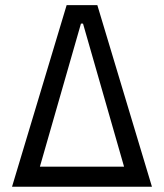

<svg xmlns="http://www.w3.org/2000/svg" viewBox="-20 -713 626 733"><path d="M25.9 0 234.4 -693.4H351.6L560.1 0ZM132.3 -76.7H453.6L296.9 -623H289.1Z"/></svg>

Font: Cascadia Code NF SemiLight
Style: Regular
Weight: 350
Monospace: yes
Designer: Aaron Bell
Foundry: Saja Typeworks
Version: Version 2404.023; ttfautohint (v1.8.4)